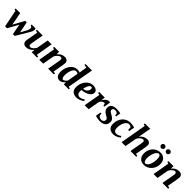

<svg xmlns="http://www.w3.org/2000/svg" viewBox="534 -2583 4485 4485"><g transform="rotate(45 2777.0 -340.5)"><path d="M579 -378V-377Q579 -411 547 -422L530 -427L536 -459H655Q670 -447 670 -419Q670 -376 638 -320L441 11H383L333 -252L188 11H124L40 -414L1 -426L6 -458H155L216 -137L367 -412H416L471 -137L551 -282Q560 -298 570 -330Q579 -360 579 -378Z M837 -105 839 -107Q839 -60 883 -60Q914 -60 954 -95Q994 -130 1010 -170L1062 -460H1191L1119 -45L1172 -33L1166 -1H993L997 -87Q920 11 811 11Q762 11 733 -16Q705 -43 705 -92Q705 -101 708 -124Q711 -146 759 -415L703 -427L709 -459H897L848 -182Q837 -122 837 -105Z M1595 -354 1594 -357Q1594 -404 1550 -404Q1518 -404 1480 -370Q1442 -336 1422 -292L1370 -2H1241L1313 -417L1269 -429L1276 -461H1439L1435 -376Q1512 -474 1621 -472Q1669 -472 1698 -446Q1727 -420 1727 -374Q1727 -348 1715 -284L1673 -45L1729 -33L1723 -1H1534L1584 -279Q1595 -337 1595 -354Z M1913 10 1911 8Q1855 8 1822 -35Q1789 -78 1789 -153Q1789 -237 1821 -312Q1853 -386 1909 -429Q1965 -472 2036 -472Q2087 -472 2120 -458L2121 -473L2127 -519L2149 -651L2071 -663L2077 -695H2289L2173 -43L2222 -30L2216 -1H2054L2050 -71Q2022 -33 1985 -11Q1949 10 1913 10ZM1916 -175 1915 -172Q1915 -121 1929 -91Q1943 -62 1965 -62Q1984 -62 2010 -82Q2037 -102 2057 -130L2104 -399Q2093 -410 2074 -416Q2055 -422 2039 -422Q2005 -422 1977 -388Q1948 -354 1932 -295Q1916 -238 1916 -175Z M2700 -371V-370Q2700 -326 2667 -289Q2635 -252 2574 -228Q2514 -204 2437 -198Q2436 -188 2434 -165Q2434 -50 2523 -50Q2558 -50 2589 -64Q2617 -76 2646 -96L2668 -65Q2623 -28 2574 -9Q2522 11 2477 11Q2392 11 2345 -33Q2299 -76 2299 -161Q2299 -245 2335 -317Q2371 -389 2430 -430Q2489 -471 2552 -471Q2620 -471 2660 -444Q2700 -417 2700 -371ZM2445 -247V-245Q2506 -251 2543 -288Q2581 -326 2581 -375Q2581 -396 2571 -406Q2561 -416 2547 -416Q2512 -416 2484 -367Q2456 -318 2445 -247Z M2935 -360 2936 -358Q2962 -409 3001 -440Q3039 -470 3078 -470Q3099 -470 3117 -465L3089 -301H3062L3041 -368Q3004 -368 2977 -350Q2950 -332 2924 -291L2873 0H2742L2815 -415L2758 -427L2763 -459H2946Z M3448 -145 3444 -140Q3444 -66 3395 -26Q3346 14 3247 14Q3210 14 3166 5Q3122 -4 3102 -14L3124 -141H3156L3164 -77Q3196 -33 3251 -33Q3291 -33 3315 -54Q3339 -75 3339 -107Q3339 -127 3326 -143Q3313 -159 3286 -174L3254 -193Q3199 -223 3177 -256Q3154 -290 3154 -330Q3154 -469 3338 -469Q3396 -469 3467 -454L3446 -336H3414L3408 -390Q3398 -404 3378 -414Q3359 -424 3333 -424Q3295 -424 3278 -408Q3260 -392 3260 -365Q3260 -346 3275 -329Q3289 -314 3338 -286Q3383 -261 3405 -241Q3427 -221 3437 -199Q3448 -175 3448 -145Z M3690 10H3692Q3609 10 3562 -35Q3516 -80 3516 -160Q3516 -251 3552 -321Q3588 -392 3651 -431Q3714 -470 3788 -470Q3823 -470 3863 -464Q3903 -458 3929 -449L3905 -309H3870L3863 -392Q3837 -421 3792 -421Q3753 -421 3719 -387Q3685 -352 3665 -294Q3646 -237 3646 -166Q3646 -111 3667 -81Q3688 -51 3730 -51Q3768 -51 3797 -64Q3827 -78 3854 -97L3876 -66Q3834 -29 3786 -10Q3735 10 3690 10Z M4155 -375 4157 -377Q4232 -473 4343 -473Q4389 -473 4418 -447Q4447 -421 4447 -376Q4447 -354 4439 -304L4393 -45L4449 -33L4443 -1H4255L4304 -279Q4315 -339 4315 -355Q4315 -402 4271 -402Q4239 -402 4201 -368Q4163 -334 4143 -290L4091 0H3962L4076 -650L4031 -662L4037 -694H4215L4174 -468L4158 -390Z M4643 -156 4644 -157Q4644 -109 4659.5 -74.5Q4675 -40 4708 -40Q4739 -40 4769 -76Q4799 -112 4815.5 -174.5Q4832 -237 4832 -306Q4832 -424 4771 -424Q4740 -424 4710 -387Q4680 -350 4661.5 -286Q4643 -222 4643 -156ZM4782 -472Q4866 -472 4915.5 -419Q4965 -366 4965 -280Q4965 -197 4929 -131.5Q4893 -66 4835 -30Q4774 9 4697 9Q4613 9 4564 -44Q4515 -97 4515 -184Q4515 -267 4550.5 -332.5Q4586 -398 4644 -434Q4706 -472 4782 -472ZM4890 -553V-554Q4868 -554 4849 -571Q4831 -588 4831 -613Q4831 -638 4849 -654Q4866 -671 4890 -671Q4915 -671 4932 -655Q4950 -638 4950 -613Q4950 -589 4932 -571Q4914 -553 4890 -553ZM4717 -554H4716Q4693 -554 4675 -572Q4657 -590 4657 -613Q4657 -636 4675 -654Q4693 -672 4717 -672Q4742 -672 4758 -654Q4775 -635 4775 -614Q4775 -591 4758 -572Q4742 -554 4717 -554Z M5371 -354 5370 -357Q5370 -404 5326 -404Q5294 -404 5256 -370Q5218 -336 5198 -292L5146 -2H5017L5089 -417L5045 -429L5052 -461H5215L5211 -376Q5288 -474 5397 -472Q5445 -472 5474 -446Q5503 -420 5503 -374Q5503 -348 5491 -284L5449 -45L5505 -33L5499 -1H5310L5360 -279Q5371 -337 5371 -354Z"/></g></svg>

Font: Libra Serif Modern
Style: Bold Italic
Weight: 700
Italic angle: -12°
Designer: Stefan Peev, Context Ltd
Foundry: Stefan Peev, Context Ltd
Version: Version 1.000